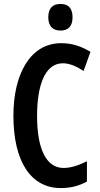

<svg xmlns="http://www.w3.org/2000/svg" viewBox="-20 -1010 506 974"><path d="M287 -990C246 -990 225 -967 225 -922C225 -878 247 -855 287 -855C327 -855 348 -878 348 -922C348 -966 329 -990 287 -990ZM299 -689C333 -689 369 -673 404 -650L439 -747C393 -775 345 -791 291 -791C132 -791 48 -632 48 -423C48 -190 137 -56 288 -56C339 -56 381 -67 421 -89V-192C378 -171 341 -158 302 -158C215 -158 168 -254 168 -422C168 -570 205 -689 299 -689Z"/></svg>

Font: Noto Sans Malayalam UI ExtraCondensed SemiBold
Style: Regular
Weight: 600
Width: 2
Designer: Jelle Bosma - Monotype Design Team
Foundry: Monotype Imaging Inc.
Version: Version 2.104